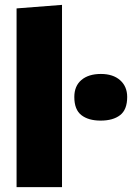

<svg xmlns="http://www.w3.org/2000/svg" viewBox="-20 -768 545 788"><path d="M48 0V-733.5L234.5 -748V0ZM393 -273Q343 -273 314 -295.5Q285 -318 285 -370Q285 -415 314.2 -439.8Q343.5 -464.5 394 -464.5Q444 -464.5 473 -438.8Q502 -413 502 -370Q502 -318 473 -295.5Q444 -273 393 -273Z"/></svg>

Font: Heraclito ExtraBold
Style: Regular
Weight: 800
Designer: Kostas Bartsokas (font) & Cristiano Sobral (main changes)
Foundry: Kostas Bartsokas (font) & Cristiano Sobral (main changes)
Version: Version 1.00;July 8, 2020;FontCreator 13.0.0.2655 64-bit